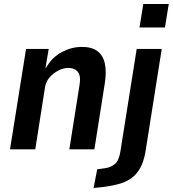

<svg xmlns="http://www.w3.org/2000/svg" viewBox="-20 -745 862 958"><path d="M30 0 110 -501H223L207 -407H210Q240 -460 289 -485.5Q338 -511 388 -511Q438 -511 466 -490Q494 -469 503 -428.5Q512 -388 503 -330L451 0H326L376 -316Q382 -350 377 -368.5Q372 -387 357.5 -396.5Q343 -406 320 -406Q296 -406 271 -393Q246 -380 228 -359.5Q210 -339 205 -312L156 0ZM676 -608 695 -725H822L803 -608ZM447 193 465 100 506 94Q533 90 553.5 73Q574 56 581 9L662 -501H787L707 5Q701 45 687.5 77Q674 109 650 132Q626 155 588.5 168Q551 181 495 188Z"/></svg>

Font: Nunito Sans 7pt Condensed
Style: Bold Italic
Weight: 700
Width: 3
Italic angle: -9°
Designer: Vernon Adams
Foundry: Vernon Adams
Version: Version 3.101;gftools[0.9.27]